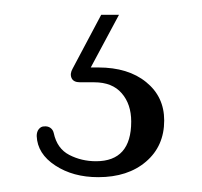

<svg xmlns="http://www.w3.org/2000/svg" viewBox="-20 -25 272 259"><path d="M116.5 -5H140.5L99.5 71.5L87 66.5Q93 66 99.2 66Q105.5 66 112.5 66Q153 66 177.2 85.8Q201.5 105.5 201.5 137.5Q201.5 172 177 193Q152.5 214 112.5 214Q78.5 214 54.5 198.2Q30.5 182.5 29.5 158.5Q29.5 152.5 32.5 149Q35.5 145.5 39.5 145.5Q44.5 145 48 147.5Q51.5 150 52.5 154.5Q57 175.5 73.5 184Q90 192.5 109.5 192.5Q157 192.5 157 139Q157 115.5 144.2 100.8Q131.5 86 107 86H88Q79 86 76.5 80.2Q74 74.5 78 67.5Z"/></svg>

Font: Fraunces ExtraLight
Style: Regular
Weight: 250
Version: Version 1.000;[b76b70a41]